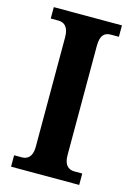

<svg xmlns="http://www.w3.org/2000/svg" viewBox="-111 -772 574 830"><g transform="rotate(15 176.0 -357.0)"><path d="M24 0H329V-51H294C268 -51 247 -66 247 -111V-600C247 -650 266 -663 294 -663H329V-714H24V-663H58C82 -663 105 -650 105 -601V-110C105 -64 82 -51 58 -51H24Z"/></g></svg>

Font: Noto Serif Condensed
Style: Bold
Weight: 700
Width: 3
Designer: Monotype Design Team
Foundry: Monotype Imaging Inc.
Version: Version 2.015